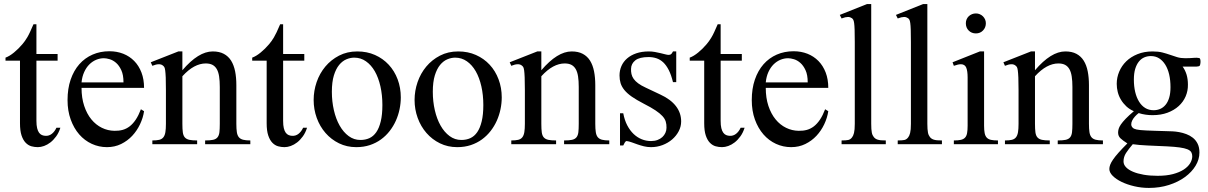

<svg xmlns="http://www.w3.org/2000/svg" viewBox="-20 -715 5991 952"><path d="M279.3 -81.5Q271.5 -56.6 258.3 -38.6Q245.1 -20.5 230 -8.8Q214.8 2.9 198.5 8.8Q182.1 14.6 167.5 14.6Q151.4 14.6 135.7 10.3Q120.1 5.9 107.4 -7.1Q94.7 -20 86.9 -43.2Q79.1 -66.4 79.1 -104V-414.1H7.3V-429.2Q27.3 -436.5 49.6 -454.8Q71.8 -473.1 90.8 -495.6Q97.7 -503.9 103 -511.2Q108.4 -518.6 114.7 -529.1Q121.1 -539.6 128.4 -555.2Q135.7 -570.8 146 -594.7H160.6V-447.3H265.6V-414.1H160.6V-115.7Q160.6 -93.8 164.1 -79.6Q167.5 -65.4 173.6 -57.1Q179.7 -48.8 187.7 -45.4Q195.8 -42 205.1 -41.5Q223.1 -40.5 237.1 -51.5Q251 -62.5 259.8 -81.5Z M694.3 -163.6Q689.5 -130.9 674.3 -98.9Q659.2 -66.9 635.7 -41.7Q612.3 -16.6 580.6 -1Q548.8 14.6 510.3 14.6Q470.7 14.6 435.1 -1.7Q399.4 -18.1 372.8 -48.6Q346.2 -79.1 330.6 -122.3Q314.9 -165.5 314.9 -218.8Q314.9 -275.4 330.3 -320.3Q345.7 -365.2 373.3 -396.5Q400.9 -427.7 439 -444.3Q477.1 -460.9 522.5 -460.9Q559.6 -460.9 591.1 -448.5Q622.6 -436 645.5 -412.6Q668.5 -389.2 681.4 -355.5Q694.3 -321.8 694.3 -279.3H384.3Q384.3 -229.5 397.5 -189.9Q410.6 -150.4 433.1 -123Q455.6 -95.7 485.1 -81.3Q514.6 -66.9 547.4 -66.4Q569.3 -65.9 588.1 -71Q606.9 -76.2 623 -88.6Q639.2 -101.1 653.1 -121.8Q667 -142.6 678.7 -173.3ZM592.3 -306.6Q592.3 -343.8 581.5 -366.9Q570.8 -390.1 555.7 -403.3Q540.5 -416.5 523.9 -421.4Q507.3 -426.3 495.1 -426.3Q475.6 -426.3 456.8 -418.5Q438 -410.6 422.9 -395.5Q407.7 -380.4 397.5 -357.9Q387.2 -335.4 384.3 -306.6Z M997.1 0V-18.6Q1022 -18.6 1036.4 -21.7Q1050.8 -24.9 1058.3 -33.9Q1065.9 -43 1067.9 -59.1Q1069.8 -75.2 1069.8 -101.1V-283.7Q1069.8 -314 1066.4 -336.2Q1063 -358.4 1054.7 -372.6Q1046.4 -386.7 1033.2 -393.6Q1020 -400.4 1000 -400.4Q971.7 -400.4 942.6 -384.8Q913.6 -369.1 884.3 -336.9V-101.1Q884.3 -74.7 886.5 -58.6Q888.7 -42.5 896.5 -33.7Q904.3 -24.9 918.7 -21.7Q933.1 -18.6 957.5 -18.6V0H735.4V-18.6Q756.3 -18.6 769.5 -21.7Q782.7 -24.9 790 -34.2Q797.4 -43.5 800 -59.6Q802.7 -75.7 802.7 -101.1V-267.6Q802.7 -307.6 801.8 -330.6Q800.8 -353.5 799.1 -365.7Q797.4 -377.9 794.7 -382.3Q792 -386.7 788.1 -389.6Q772 -403.8 735.4 -388.7L727.5 -406.2L864.3 -460H884.3V-366.7Q963.9 -460 1034.7 -460Q1067.4 -460 1089.8 -448Q1112.3 -436 1126 -414.1Q1139.6 -392.1 1145.8 -361.3Q1151.9 -330.6 1151.9 -293V-101.1Q1151.9 -76.2 1154.3 -60.1Q1156.7 -43.9 1164.1 -34.9Q1171.4 -25.9 1185.1 -22.2Q1198.7 -18.6 1221.2 -18.6V0Z M1502.4 -81.5Q1494.6 -56.6 1481.4 -38.6Q1468.3 -20.5 1453.1 -8.8Q1438 2.9 1421.6 8.8Q1405.3 14.6 1390.6 14.6Q1374.5 14.6 1358.9 10.3Q1343.3 5.9 1330.6 -7.1Q1317.9 -20 1310.1 -43.2Q1302.2 -66.4 1302.2 -104V-414.1H1230.5V-429.2Q1250.5 -436.5 1272.7 -454.8Q1294.9 -473.1 1314 -495.6Q1320.8 -503.9 1326.2 -511.2Q1331.5 -518.6 1337.9 -529.1Q1344.2 -539.6 1351.6 -555.2Q1358.9 -570.8 1369.1 -594.7H1383.8V-447.3H1488.8V-414.1H1383.8V-115.7Q1383.8 -93.8 1387.2 -79.6Q1390.6 -65.4 1396.7 -57.1Q1402.8 -48.8 1410.9 -45.4Q1418.9 -42 1428.2 -41.5Q1446.3 -40.5 1460.2 -51.5Q1474.1 -62.5 1482.9 -81.5Z M1967.3 -231.9Q1967.3 -203.1 1961.2 -173.6Q1955.1 -144 1942.9 -116.7Q1930.7 -89.4 1912.1 -65.4Q1893.6 -41.5 1869.1 -23.7Q1844.7 -5.9 1814 4.4Q1783.2 14.6 1746.6 14.6Q1699.7 14.6 1660.9 -4.4Q1622.1 -23.4 1594 -55.7Q1565.9 -87.9 1550.5 -130.4Q1535.2 -172.9 1535.2 -219.2Q1535.2 -264.6 1550 -307.9Q1564.9 -351.1 1593 -384.8Q1621.1 -418.5 1661.1 -439.2Q1701.2 -460 1751.5 -460Q1799.8 -460 1839.4 -442.4Q1878.9 -424.8 1907.5 -394Q1936 -363.3 1951.7 -321.5Q1967.3 -279.8 1967.3 -231.9ZM1876 -194.3Q1876 -244.1 1866.2 -287.1Q1856.4 -330.1 1838.4 -361.6Q1820.3 -393.1 1794.4 -411.1Q1768.6 -429.2 1736.3 -429.2Q1717.3 -429.2 1697.5 -420.9Q1677.7 -412.6 1661.6 -393.1Q1645.5 -373.5 1635.5 -341.1Q1625.5 -308.6 1625.5 -259.8Q1625.5 -211.9 1635.5 -168.5Q1645.5 -125 1664.1 -92.3Q1682.6 -59.6 1708.7 -40.3Q1734.9 -21 1767.1 -21Q1791.5 -21 1811.5 -30Q1831.5 -39.1 1845.7 -59.6Q1859.9 -80.1 1867.9 -113.3Q1876 -146.5 1876 -194.3Z M2467.8 -231.9Q2467.8 -203.1 2461.7 -173.6Q2455.6 -144 2443.4 -116.7Q2431.2 -89.4 2412.6 -65.4Q2394 -41.5 2369.6 -23.7Q2345.2 -5.9 2314.5 4.4Q2283.7 14.6 2247.1 14.6Q2200.2 14.6 2161.4 -4.4Q2122.6 -23.4 2094.5 -55.7Q2066.4 -87.9 2051 -130.4Q2035.6 -172.9 2035.6 -219.2Q2035.6 -264.6 2050.5 -307.9Q2065.4 -351.1 2093.5 -384.8Q2121.6 -418.5 2161.6 -439.2Q2201.7 -460 2252 -460Q2300.3 -460 2339.8 -442.4Q2379.4 -424.8 2408 -394Q2436.5 -363.3 2452.1 -321.5Q2467.8 -279.8 2467.8 -231.9ZM2376.5 -194.3Q2376.5 -244.1 2366.7 -287.1Q2356.9 -330.1 2338.9 -361.6Q2320.8 -393.1 2294.9 -411.1Q2269 -429.2 2236.8 -429.2Q2217.8 -429.2 2198 -420.9Q2178.2 -412.6 2162.1 -393.1Q2146 -373.5 2136 -341.1Q2126 -308.6 2126 -259.8Q2126 -211.9 2136 -168.5Q2146 -125 2164.6 -92.3Q2183.1 -59.6 2209.2 -40.3Q2235.4 -21 2267.6 -21Q2292 -21 2312 -30Q2332 -39.1 2346.2 -59.6Q2360.4 -80.1 2368.4 -113.3Q2376.5 -146.5 2376.5 -194.3Z M2776.9 0V-18.6Q2801.8 -18.6 2816.2 -21.7Q2830.6 -24.9 2838.1 -33.9Q2845.7 -43 2847.7 -59.1Q2849.6 -75.2 2849.6 -101.1V-283.7Q2849.6 -314 2846.2 -336.2Q2842.8 -358.4 2834.5 -372.6Q2826.2 -386.7 2813 -393.6Q2799.8 -400.4 2779.8 -400.4Q2751.5 -400.4 2722.4 -384.8Q2693.4 -369.1 2664.1 -336.9V-101.1Q2664.1 -74.7 2666.3 -58.6Q2668.5 -42.5 2676.3 -33.7Q2684.1 -24.9 2698.5 -21.7Q2712.9 -18.6 2737.3 -18.6V0H2515.1V-18.6Q2536.1 -18.6 2549.3 -21.7Q2562.5 -24.9 2569.8 -34.2Q2577.1 -43.5 2579.8 -59.6Q2582.5 -75.7 2582.5 -101.1V-267.6Q2582.5 -307.6 2581.5 -330.6Q2580.6 -353.5 2578.9 -365.7Q2577.1 -377.9 2574.5 -382.3Q2571.8 -386.7 2567.9 -389.6Q2551.8 -403.8 2515.1 -388.7L2507.3 -406.2L2644 -460H2664.1V-366.7Q2743.7 -460 2814.5 -460Q2847.2 -460 2869.6 -448Q2892.1 -436 2905.8 -414.1Q2919.4 -392.1 2925.5 -361.3Q2931.6 -330.6 2931.6 -293V-101.1Q2931.6 -76.2 2934.1 -60.1Q2936.5 -43.9 2943.8 -34.9Q2951.2 -25.9 2964.8 -22.2Q2978.5 -18.6 3001 -18.6V0Z M3357.4 -112.8Q3357.4 -87.4 3345.2 -64.2Q3333 -41 3312.5 -23.4Q3292 -5.9 3264.9 4.4Q3237.8 14.6 3208 14.6Q3189.9 14.6 3173.1 10.5Q3156.2 6.3 3140.9 1Q3125.5 -4.4 3112.1 -9.3Q3098.6 -14.2 3087.4 -15.6Q3082 -15.6 3077.6 -7.8Q3073.2 0 3070.3 6.3H3054.2V-153.3H3070.3Q3076.7 -119.1 3090.1 -93.5Q3103.5 -67.9 3121.8 -50.5Q3140.1 -33.2 3162.1 -24.4Q3184.1 -15.6 3208 -15.6Q3226.1 -15.6 3240.2 -21Q3254.4 -26.4 3264.2 -35.4Q3273.9 -44.4 3279.3 -56.4Q3284.7 -68.4 3284.7 -81.5Q3285.2 -98.1 3281 -112.1Q3276.9 -126 3264.6 -139.4Q3252.4 -152.8 3230.2 -167.7Q3208 -182.6 3171.4 -201.2Q3135.7 -219.7 3112.5 -235.8Q3089.4 -252 3075.9 -268.6Q3062.5 -285.2 3057.1 -302.7Q3051.8 -320.3 3051.8 -340.8Q3051.8 -365.7 3061.3 -387.5Q3070.8 -409.2 3089.4 -425.3Q3107.9 -441.4 3135 -450.7Q3162.1 -460 3197.3 -460Q3212.4 -460 3227.3 -457.3Q3242.2 -454.6 3255.4 -451.4Q3268.6 -448.2 3278.8 -445.6Q3289.1 -442.9 3294.9 -442.9Q3301.8 -442.9 3306.4 -445.6Q3311 -448.2 3316.9 -460H3333V-307.6H3316.9Q3308.1 -343.8 3295.9 -367.7Q3283.7 -391.6 3268.6 -405.8Q3253.4 -419.9 3235.1 -426Q3216.8 -432.1 3195.8 -432.1Q3150.9 -432.1 3130.1 -415.8Q3109.4 -399.4 3108.9 -373.5Q3108.4 -360.4 3111.1 -347.9Q3113.8 -335.4 3121.8 -324Q3129.9 -312.5 3144.3 -301.8Q3158.7 -291 3182.1 -280.3L3254.4 -246.1Q3305.2 -222.7 3331.3 -189Q3357.4 -155.3 3357.4 -112.8Z M3671.9 -81.5Q3664.1 -56.6 3650.9 -38.6Q3637.7 -20.5 3622.6 -8.8Q3607.4 2.9 3591.1 8.8Q3574.7 14.6 3560.1 14.6Q3543.9 14.6 3528.3 10.3Q3512.7 5.9 3500 -7.1Q3487.3 -20 3479.5 -43.2Q3471.7 -66.4 3471.7 -104V-414.1H3399.9V-429.2Q3419.9 -436.5 3442.1 -454.8Q3464.4 -473.1 3483.4 -495.6Q3490.2 -503.9 3495.6 -511.2Q3501 -518.6 3507.3 -529.1Q3513.7 -539.6 3521 -555.2Q3528.3 -570.8 3538.6 -594.7H3553.2V-447.3H3658.2V-414.1H3553.2V-115.7Q3553.2 -93.8 3556.6 -79.6Q3560.1 -65.4 3566.2 -57.1Q3572.3 -48.8 3580.3 -45.4Q3588.4 -42 3597.7 -41.5Q3615.7 -40.5 3629.6 -51.5Q3643.6 -62.5 3652.3 -81.5Z M4086.9 -163.6Q4082 -130.9 4066.9 -98.9Q4051.8 -66.9 4028.3 -41.7Q4004.9 -16.6 3973.1 -1Q3941.4 14.6 3902.8 14.6Q3863.3 14.6 3827.6 -1.7Q3792 -18.1 3765.4 -48.6Q3738.8 -79.1 3723.1 -122.3Q3707.5 -165.5 3707.5 -218.8Q3707.5 -275.4 3722.9 -320.3Q3738.3 -365.2 3765.9 -396.5Q3793.5 -427.7 3831.5 -444.3Q3869.6 -460.9 3915 -460.9Q3952.1 -460.9 3983.6 -448.5Q4015.1 -436 4038.1 -412.6Q4061 -389.2 4074 -355.5Q4086.9 -321.8 4086.9 -279.3H3776.9Q3776.9 -229.5 3790 -189.9Q3803.2 -150.4 3825.7 -123Q3848.1 -95.7 3877.7 -81.3Q3907.2 -66.9 3939.9 -66.4Q3961.9 -65.9 3980.7 -71Q3999.5 -76.2 4015.6 -88.6Q4031.7 -101.1 4045.7 -121.8Q4059.6 -142.6 4071.3 -173.3ZM3984.9 -306.6Q3984.9 -343.8 3974.1 -366.9Q3963.4 -390.1 3948.2 -403.3Q3933.1 -416.5 3916.5 -421.4Q3899.9 -426.3 3887.7 -426.3Q3868.2 -426.3 3849.4 -418.5Q3830.6 -410.6 3815.4 -395.5Q3800.3 -380.4 3790 -357.9Q3779.8 -335.4 3776.9 -306.6Z M4152.8 0V-18.6Q4175.3 -18.6 4186 -21Q4196.8 -23.4 4204.6 -33.7Q4207.5 -37.6 4210 -42.7Q4212.4 -47.9 4214.4 -55.7Q4216.3 -63.5 4217.3 -74.5Q4218.3 -85.4 4218.3 -101.1V-506.8Q4218.3 -544.9 4217.5 -566.9Q4216.8 -588.9 4215.1 -600.6Q4213.4 -612.3 4210.9 -616.7Q4208.5 -621.1 4204.6 -624.5Q4200.2 -627.4 4195.3 -629.2Q4190.4 -630.9 4184.6 -630.9Q4178.7 -630.9 4170.9 -629.2Q4163.1 -627.4 4152.8 -623.5L4144 -641.1L4278.8 -694.8H4299.8V-101.1Q4299.8 -86.4 4300.5 -75.9Q4301.3 -65.4 4302.7 -57.9Q4304.2 -50.3 4306.6 -45.2Q4309.1 -40 4312.5 -35.6Q4315.9 -31.2 4320.3 -28.1Q4324.7 -24.9 4331.3 -22.7Q4337.9 -20.5 4347.9 -19.5Q4357.9 -18.6 4372.1 -18.6V0Z M4431.2 0V-18.6Q4453.6 -18.6 4464.4 -21Q4475.1 -23.4 4482.9 -33.7Q4485.8 -37.6 4488.3 -42.7Q4490.7 -47.9 4492.7 -55.7Q4494.6 -63.5 4495.6 -74.5Q4496.6 -85.4 4496.6 -101.1V-506.8Q4496.6 -544.9 4495.8 -566.9Q4495.1 -588.9 4493.4 -600.6Q4491.7 -612.3 4489.3 -616.7Q4486.8 -621.1 4482.9 -624.5Q4478.5 -627.4 4473.6 -629.2Q4468.8 -630.9 4462.9 -630.9Q4457 -630.9 4449.2 -629.2Q4441.4 -627.4 4431.2 -623.5L4422.4 -641.1L4557.1 -694.8H4578.1V-101.1Q4578.1 -86.4 4578.9 -75.9Q4579.6 -65.4 4581.1 -57.9Q4582.5 -50.3 4585 -45.2Q4587.4 -40 4590.8 -35.6Q4594.2 -31.2 4598.6 -28.1Q4603 -24.9 4609.6 -22.7Q4616.2 -20.5 4626.2 -19.5Q4636.2 -18.6 4650.4 -18.6V0Z M4868.2 -599.6Q4868.2 -578.6 4854.2 -564Q4840.3 -549.3 4818.8 -549.3Q4797.4 -549.3 4783.2 -563.5Q4769 -577.6 4769 -599.6Q4769 -610.4 4772.9 -619.4Q4776.9 -628.4 4783.7 -634.8Q4790.5 -641.1 4799.6 -644.8Q4808.6 -648.4 4818.8 -648.4Q4829.1 -648.4 4838.1 -644.5Q4847.2 -640.6 4853.8 -634Q4860.4 -627.4 4864.3 -618.7Q4868.2 -609.9 4868.2 -599.6ZM4709.5 0V-18.6Q4730.5 -18.6 4743.9 -21.5Q4757.3 -24.4 4764.9 -32.5Q4772.5 -40.5 4775.1 -54.9Q4777.8 -69.3 4777.8 -91.8V-331.1Q4777.8 -363.3 4770.8 -379.9Q4763.7 -396.5 4744.1 -396.5Q4737.3 -396.5 4729 -394.5Q4720.7 -392.6 4709.5 -388.7L4703.1 -406.2L4838.4 -460H4859.4V-91.8Q4859.4 -69.3 4862.3 -54.9Q4865.2 -40.5 4872.8 -32.5Q4880.4 -24.4 4893.8 -21.5Q4907.2 -18.6 4928.2 -18.6V0Z M5224.6 0V-18.6Q5249.5 -18.6 5263.9 -21.7Q5278.3 -24.9 5285.9 -33.9Q5293.5 -43 5295.4 -59.1Q5297.4 -75.2 5297.4 -101.1V-283.7Q5297.4 -314 5293.9 -336.2Q5290.5 -358.4 5282.2 -372.6Q5273.9 -386.7 5260.7 -393.6Q5247.6 -400.4 5227.5 -400.4Q5199.2 -400.4 5170.2 -384.8Q5141.1 -369.1 5111.8 -336.9V-101.1Q5111.8 -74.7 5114 -58.6Q5116.2 -42.5 5124 -33.7Q5131.8 -24.9 5146.2 -21.7Q5160.6 -18.6 5185.1 -18.6V0H4962.9V-18.6Q4983.9 -18.6 4997.1 -21.7Q5010.3 -24.9 5017.6 -34.2Q5024.9 -43.5 5027.6 -59.6Q5030.3 -75.7 5030.3 -101.1V-267.6Q5030.3 -307.6 5029.3 -330.6Q5028.3 -353.5 5026.6 -365.7Q5024.9 -377.9 5022.2 -382.3Q5019.5 -386.7 5015.6 -389.6Q4999.5 -403.8 4962.9 -388.7L4955.1 -406.2L5091.8 -460H5111.8V-366.7Q5191.4 -460 5262.2 -460Q5294.9 -460 5317.4 -448Q5339.8 -436 5353.5 -414.1Q5367.2 -392.1 5373.3 -361.3Q5379.4 -330.6 5379.4 -293V-101.1Q5379.4 -76.2 5381.8 -60.1Q5384.3 -43.9 5391.6 -34.9Q5398.9 -25.9 5412.6 -22.2Q5426.3 -18.6 5448.7 -18.6V0Z M5932.6 -407.7Q5932.6 -405.3 5931.6 -398.7Q5930.7 -392.1 5928.2 -388.7Q5925.8 -386.7 5921.6 -386Q5917.5 -385.3 5912.6 -384.8Q5907.2 -384.3 5900.9 -384.8H5843.8Q5856.4 -367.7 5863.3 -345.5Q5870.1 -323.2 5870.1 -295.4Q5870.6 -264.6 5858.9 -237.3Q5847.2 -210 5824.5 -189.2Q5801.8 -168.5 5769 -156.2Q5736.3 -144 5694.3 -144Q5677.2 -144 5660.2 -146.5Q5643.1 -148.9 5626 -154.3Q5616.2 -147 5607.4 -137.2Q5598.6 -127.4 5593.8 -117.4Q5588.9 -107.4 5589.1 -97.9Q5589.4 -88.4 5596.7 -81.5Q5599.6 -78.6 5603.8 -76.7Q5607.9 -74.7 5615.2 -73Q5622.6 -71.3 5634.3 -70.1Q5646 -68.8 5664.3 -68.1Q5682.6 -67.4 5708.7 -66.4Q5734.9 -65.4 5771 -64.5Q5779.8 -64.5 5794.7 -63.7Q5809.6 -63 5827.1 -59.8Q5844.7 -56.6 5862.3 -50Q5879.9 -43.5 5894.5 -32Q5909.2 -20.5 5918.2 -2.4Q5927.2 15.6 5927.2 41.5Q5927.2 75.2 5908.2 106.7Q5889.2 138.2 5855.5 162.8Q5821.8 187.5 5776.1 202.1Q5730.5 216.8 5676.8 216.8Q5639.6 216.8 5604.2 208.5Q5568.8 200.2 5541.5 187Q5514.2 173.8 5497.3 157Q5480.5 140.1 5480.5 123Q5480.5 113.3 5484.6 102.1Q5488.8 90.8 5498.8 76.2Q5508.8 61.5 5526.1 42Q5543.5 22.5 5569.8 -3.9Q5547.4 -18.1 5535.6 -29.3Q5523.9 -40.5 5523.9 -57.6Q5523.9 -66.4 5526.6 -75.9Q5529.3 -85.4 5537.6 -97.7Q5545.9 -109.9 5561.3 -126Q5576.7 -142.1 5602.1 -163.6Q5580.6 -172.9 5564.7 -187.7Q5548.8 -202.6 5538.1 -220.5Q5527.3 -238.3 5522.2 -258.5Q5517.1 -278.8 5517.1 -299.3Q5517.1 -330.6 5529.3 -359.6Q5541.5 -388.7 5564.2 -410.9Q5586.9 -433.1 5620.1 -446.5Q5653.3 -460 5694.8 -460Q5723.6 -460 5744.1 -454.6Q5764.6 -449.2 5782 -443.1Q5799.3 -437 5816.9 -431.6Q5834.5 -426.3 5857.4 -426.3Q5872.6 -426.3 5882.6 -427Q5892.6 -427.7 5899.9 -428.2Q5907.2 -428.7 5913.1 -428.7Q5919.4 -428.7 5926.3 -427.2Q5932.6 -425.8 5932.6 -407.7ZM5783.7 -282.7Q5783.7 -317.4 5777.1 -345.7Q5770.5 -374 5757.8 -394.3Q5745.1 -414.6 5727.3 -425.8Q5709.5 -437 5686.5 -437Q5668.9 -437 5653.6 -430.4Q5638.2 -423.8 5626.7 -409.4Q5615.2 -395 5608.6 -373Q5602.1 -351.1 5602.1 -320.3Q5602.1 -287.1 5608.6 -259.3Q5615.2 -231.4 5627.7 -211.2Q5640.1 -190.9 5658.2 -179.7Q5676.3 -168.5 5699.7 -168.5Q5717.3 -168.5 5732.7 -175Q5748 -181.6 5759.5 -195.6Q5771 -209.5 5777.3 -231Q5783.7 -252.4 5783.7 -282.7ZM5891.6 59.6Q5891.6 47.9 5886.5 39.3Q5881.3 30.8 5867.4 25.1Q5853.5 19.5 5829.3 16.1Q5805.2 12.7 5766.6 10.7Q5711.4 8.3 5668.9 6.3Q5626.5 4.4 5596.7 0Q5575.7 24.4 5563.2 43.7Q5550.8 63 5550.8 85.4Q5550.8 101.1 5563 114Q5575.2 127 5597.7 136.5Q5620.1 146 5651.1 151.4Q5682.1 156.7 5719.7 156.7Q5763.7 156.7 5795.9 148.2Q5828.1 139.6 5849.4 125.7Q5870.6 111.8 5881.1 94.5Q5891.6 77.1 5891.6 59.6Z"/></svg>

Font: Doulos SIL Viet
Style: Regular
Weight: 400
Designer: Walt Agee, Victor Gaultney, Peter Martin, Debbi Hosken, Becca Hirsbrunner
Foundry: SIL International
Version: Version 5.000